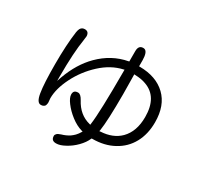

<svg xmlns="http://www.w3.org/2000/svg" viewBox="-173 -989 1345 1290"><g transform="rotate(30 500.0 -344.5)"><path d="M142.6 -158.2Q153.3 -92.8 183.6 -92.8Q196.3 -92.8 202.1 -96.2Q208 -99.6 211.9 -102.5Q219.7 -111.3 220.7 -131.8L217.8 -164.1Q217.8 -238.3 262.7 -328.1Q307.6 -418 383.3 -487.8Q459 -557.6 546.9 -577.1L553.7 -579.1V-571.3Q553.7 -245.1 540 -150.4L539.1 -143.6L532.2 -145.5Q447.3 -167 401.4 -253.9Q381.8 -290 361.3 -290Q342.8 -290 334.5 -281.7Q326.2 -273.4 326.2 -256.8Q326.2 -231.4 353.5 -195.3Q380.9 -158.2 423.3 -125.5Q465.8 -92.8 509.8 -80.1L517.6 -78.1Q502 -51.8 488.8 -38.6Q475.6 -25.4 462.9 -16.6Q436.5 1 402.3 10.7Q380.9 17.6 372.6 25.9Q364.3 34.2 364.3 43Q364.3 61.5 373.5 70.8Q382.8 80.1 402.3 80.1Q432.6 80.1 470.7 58.6Q509.8 38.1 543.5 3.9Q577.1 -30.3 591.8 -65.4L593.8 -68.4H597.7Q692.4 -68.4 762.7 -107.4Q833 -145.5 870.6 -214.4Q908.2 -283.2 908.2 -375Q908.2 -504.9 834.5 -575.7Q760.7 -646.5 632.8 -647.5H627V-695.3Q626 -756.8 601.6 -766.6Q596.7 -768.6 589.8 -768.6Q553.7 -768.6 553.7 -722.7V-642.6L548.8 -641.6Q428.7 -619.1 336.9 -527.3Q256.8 -447.3 210.9 -321.3L199.2 -287.1V-323.2Q199.2 -507.8 216.8 -614.3L220.7 -646.5Q219.7 -664.1 211.4 -672.9Q203.1 -681.6 187.5 -681.6Q165 -681.6 154.3 -663.1Q148.4 -651.4 145.5 -633.8Q130.9 -529.3 130.9 -378.4Q130.9 -227.5 142.6 -158.2ZM717.8 -569.3Q833 -528.3 833 -372.1Q833 -260.7 771.5 -198.2Q715.8 -142.6 621.1 -137.7L613.3 -136.7L615.2 -144.5Q627.9 -224.6 627.9 -432.6L626 -585L632.8 -584Q681.6 -583 717.8 -569.3Z"/></g></svg>

Font: FakePearl
Style: Light
Weight: 350
Version: Version 1.2